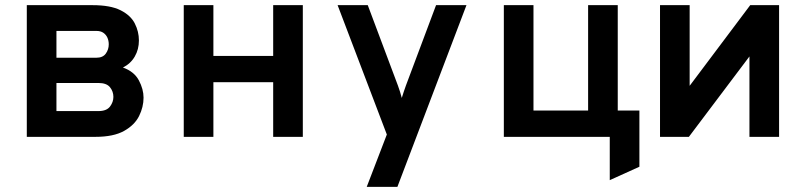

<svg xmlns="http://www.w3.org/2000/svg" viewBox="-20 -531 3120 745"><path d="M84 0V-511H339Q408.5 -511 447.8 -491.2Q487 -471.5 503 -440Q519 -408.5 519 -374Q519 -339.5 503 -311.8Q487 -284 457 -269Q500.5 -253.5 518.8 -219.2Q537 -185 537 -152Q537 -116 519.8 -81Q502.5 -46 461.5 -23Q420.5 0 350 0ZM199 -100H362Q393.5 -100 406.8 -117.5Q420 -135 420 -155Q420 -176 406.8 -192.5Q393.5 -209 362 -209H199ZM199 -307H354Q379 -307 390.5 -323Q402 -339 402 -359Q402 -373 396.8 -384.8Q391.5 -396.5 381 -403.8Q370.5 -411 354 -411H199Z M693 0V-511H808V-314H1040V-511H1155V0H1040V-212H808V0Z M1403 194 1481 -9 1290 -511H1407L1524 -199Q1528 -188 1532 -175.5Q1536 -163 1539 -151Q1543 -164 1547 -176Q1551 -188 1555 -199L1672 -511H1790L1522 194Z M1935 0V-511H2050V-102H2262V-511H2377V0ZM2346 168V0H2287V-102H2461V116Z M2541 0V-511H2656V-198L2891 -511H3003V0H2888V-312L2653 0Z"/></svg>

Font: Overpass Mono
Style: Bold
Weight: 700
Monospace: yes
Designer: Delve Withrington, Dave Bailey
Foundry: Delve Fonts LLC
Version: Version 4.000